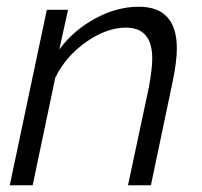

<svg xmlns="http://www.w3.org/2000/svg" viewBox="-20 -550 599 570"><path d="M119 -521H182L156 -403Q198 -460 262.5 -495Q327 -530 392 -530Q505 -530 505 -406Q505 -367 492 -305L428 0H360L422 -291Q432 -346 432 -376Q432 -468 354 -468Q297 -468 236 -425.5Q175 -383 144 -319L77 0H9Z"/></svg>

Font: Raleway-v4020
Style: Italic
Weight: 400
Italic angle: -12°
Designer: Matt McInerney, Pablo Impallari, Rodrigo Fuenzalida
Foundry: Matt McInerney, Pablo Impallari, Rodrigo Fuenzalida
Version: Version 4.020;PS 004.020;hotconv 1.0.88;makeotf.lib2.5.64775